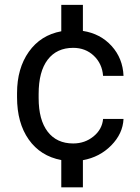

<svg xmlns="http://www.w3.org/2000/svg" viewBox="-20 -664 587 803"><path d="M286.1 -64Q335 -64 371.1 -93.5Q407.2 -123 411.1 -166.5H496.6Q493.7 -105 445.3 -55.9Q397 -6.8 326.7 5.9V119.6H236.3V5.4Q148.9 -11.2 100.1 -80.6Q51.3 -149.9 51.3 -257.3V-274.4Q51.3 -377.9 100.6 -447.5Q149.9 -517.1 236.3 -533.2V-643.6H326.7V-534.7Q399.9 -523.4 446.8 -471.7Q493.7 -419.9 496.6 -346.7H411.1Q407.2 -397.9 372.3 -430.9Q337.4 -463.9 286.1 -463.9Q217.3 -463.9 179.4 -414.3Q141.6 -364.7 141.6 -271V-253.9Q141.6 -162.6 179.4 -113.3Q217.3 -64 286.1 -64Z"/></svg>

Font: RobotoDraft
Style: Regular
Weight: 400
Version: Version 2.001101; 2014